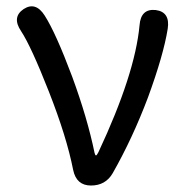

<svg xmlns="http://www.w3.org/2000/svg" viewBox="-20 -573 568 593"><path d="M261 0Q216 0 206 -48Q186 -150 131 -290Q76 -430 45 -477Q16 -520 53 -545Q90 -569 118 -525Q152 -472 203 -336Q250 -208 272 -101Q274 -93 276.5 -93Q279 -93 284 -103Q397 -344 411 -495Q415 -547 461 -542Q506 -536 498 -484Q485 -403 437 -272Q389 -145 328 -38Q306 0 261 0Z"/></svg>

Font: Resource Han Rounded HK
Style: Regular
Weight: 400
Designer: Cyano Hao (round all glyphs); Ryoko NISHIZUKA  (kana, bopomofo & ideographs); Paul D. Hunt (Latin, Greek & Cyrillic); Sa
Foundry: Cyano Hao
Version: 0.990